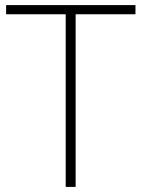

<svg xmlns="http://www.w3.org/2000/svg" viewBox="-20 -734 555 754"><path d="M277 0H238V-678H4V-714H512V-678H277Z"/></svg>

Font: Noto Sans Lao UI ExtLt
Style: Regular
Weight: 200
Designer: Monotype Design Team
Foundry: Monotype Imaging Inc.
Version: Version 2.000; ttfautohint (v1.8.4.7-5d5b)